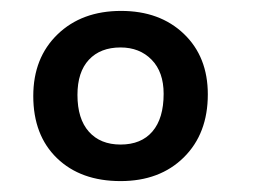

<svg xmlns="http://www.w3.org/2000/svg" viewBox="-20 -759 482 352"><path d="M41 -583Q41 -653 85.5 -696Q130 -739 202 -739Q273 -739 317 -697Q361 -655 361 -586Q361 -514 317 -470.5Q273 -427 201 -427Q128 -427 84.5 -469Q41 -511 41 -583ZM280 -587Q280 -627 258 -649.5Q236 -672 201 -672Q164 -672 143 -649.5Q122 -627 122 -585Q122 -541 143 -517.5Q164 -494 201 -494Q239 -494 259.5 -518Q280 -542 280 -587Z"/></svg>

Font: Bitter Pro SemiBold
Style: Regular
Weight: 600
Designer: Sol Matas, and Bitter project Authors
Foundry: Sol Matas
Version: Version 1.010